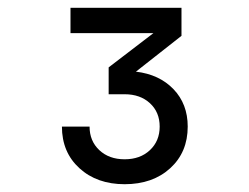

<svg xmlns="http://www.w3.org/2000/svg" viewBox="-20 -850 640 493"><path d="M300 -377Q229 -377 184 -418Q139 -459 139 -525H210Q210 -488 235 -464.5Q260 -441 300 -441Q340 -441 365 -464.5Q390 -488 390 -525Q390 -562 365 -585Q340 -608 300 -608H259V-677L374 -765H161V-830H446V-758L329 -666Q389 -659 425.5 -621Q462 -583 462 -525Q462 -459 417 -418Q372 -377 300 -377Z"/></svg>

Font: JetBrainsMono NFM
Style: Regular
Weight: 400
Monospace: yes
Designer: Philipp Nurullin, Konstantin Bulenkov
Foundry: JetBrains
Version: Version 2.304; ttfautohint (v1.8.4.7-5d5b);Nerd Fonts 3.3.0